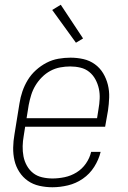

<svg xmlns="http://www.w3.org/2000/svg" viewBox="-20 -781 540 809"><path d="M201 8Q173 8 146 2Q119 -4 97.5 -19Q76 -34 61.5 -56.5Q47 -79 41 -105Q35 -131 35.5 -159Q36 -187 41 -215L62 -345Q66 -371 74.5 -396Q83 -421 97 -444Q111 -467 131.5 -485.5Q152 -504 176 -516.5Q200 -529 226 -533.5Q252 -538 277 -538Q305 -538 331.5 -532Q358 -526 379.5 -510.5Q401 -495 414.5 -472.5Q428 -450 434.5 -424Q441 -398 440 -370Q439 -342 435 -315L423 -247H86L80 -209Q76 -187 75.5 -165Q75 -143 79 -122Q83 -101 93.5 -82.5Q104 -64 120 -51.5Q136 -39 157.5 -34Q179 -29 201 -29Q226 -29 252.5 -34.5Q279 -40 302.5 -54.5Q326 -69 342 -92Q358 -115 364 -141H404Q396 -108 377 -78Q358 -48 329 -28Q300 -8 266.5 0Q233 8 201 8ZM389 -283 395 -321Q399 -343 400 -365Q401 -387 396.5 -407.5Q392 -428 382 -446.5Q372 -465 356 -478Q340 -491 319 -496Q298 -501 276 -501Q255 -501 233.5 -497Q212 -493 192.5 -482.5Q173 -472 157 -456Q141 -440 129.5 -421Q118 -402 111.5 -381Q105 -360 101 -339L92 -283ZM300 -601 200 -739 236 -761 330 -619Z"/></svg>

Font: Iosevka Curly XLtObl
Style: Regular
Weight: 200
Italic angle: -9°
Monospace: yes
Designer: Belleve Invis
Foundry: Belleve Invis
Version: Version 11.1.0; ttfautohint (v1.8.3)